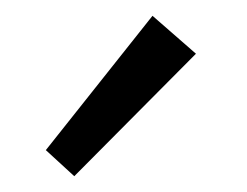

<svg xmlns="http://www.w3.org/2000/svg" viewBox="-20 -719 312 243"><path d="M74 -496 38 -529 173 -699 228 -651Z"/></svg>

Font: EauTestInfant Medium
Style: Regular
Weight: 500
Designer: Christian Thalmann (Catharsis Fonts)
Version: Version 0.001;PS 000.001;hotconv 1.0.88;makeotf.lib2.5.64775